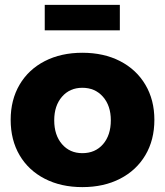

<svg xmlns="http://www.w3.org/2000/svg" viewBox="-20 -764 678 790"><path d="M23.9 0ZM615.2 -271Q615.2 -188 578.1 -125.5Q541 -63 474.1 -28.6Q407.2 5.9 318.8 5.9Q231 5.9 164.1 -28.6Q97.2 -63 60.5 -125.5Q23.9 -188 23.9 -271Q23.9 -353 60.5 -415.5Q97.2 -478 164.1 -512.5Q231 -546.9 318.8 -546.9Q407.2 -546.9 474.1 -512.5Q541 -478 578.1 -415.5Q615.2 -353 615.2 -271ZM203.1 -269Q203.1 -208 235.1 -170.9Q267.1 -133.8 318.8 -133.8Q372.1 -133.8 404.1 -170.9Q436 -208 436 -269Q436 -329.1 403.6 -366Q371.1 -402.8 318.8 -402.8Q267.1 -402.8 235.1 -366Q203.1 -329.1 203.1 -269ZM164.1 -744.1H473.1V-639.2H164.1Z"/></svg>

Font: Argentum Sans
Style: Bold
Weight: 700
Designer: Julieta Ulanovsky (Modified by Cristiano Sobral)
Foundry: Julieta Ulanovsky
Version: Version 1.000; ttfautohint (v1.5.65-e2d9)